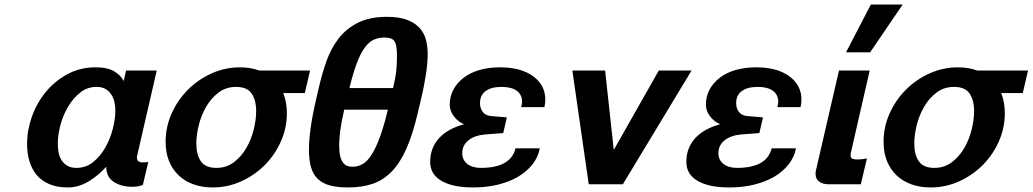

<svg xmlns="http://www.w3.org/2000/svg" viewBox="-20 -810 4539 844"><path d="M234 -178Q234 -159 237.5 -140Q241 -121 250.5 -106Q260 -91 276 -81.5Q292 -72 316 -72Q358 -72 390 -98Q422 -124 443.5 -162.5Q465 -201 476 -244.5Q487 -288 487 -322Q487 -342 483 -361Q479 -380 469 -395Q459 -410 443.5 -419Q428 -428 404 -428Q364 -428 332.5 -403Q301 -378 279 -340.5Q257 -303 245.5 -259.5Q234 -216 234 -178ZM99 -177Q99 -238 120.5 -298Q142 -358 181.5 -406Q221 -454 276.5 -484Q332 -514 400 -514Q453 -514 482 -496.5Q511 -479 524 -454L534 -500H669L583 -126Q582 -124 582 -121.5Q582 -119 582 -117Q582 -96 607 -96H612Q625 -96 632 -99L608 3Q588 11 561 11Q513 11 480 -10.5Q447 -32 447 -77Q431 -59 412 -43Q393 -27 372 -14Q351 -1 327.5 6.5Q304 14 278 14Q231 14 197 -0.5Q163 -15 141.5 -40.5Q120 -66 109.5 -101Q99 -136 99 -177Z M708 -187Q708 -251 734 -310Q760 -369 805 -414.5Q850 -460 909.5 -487Q969 -514 1035 -514Q1081 -514 1120 -500H1343L1320 -401H1225Q1233 -381 1237 -359Q1241 -337 1241 -312Q1241 -248 1215 -189Q1189 -130 1144.5 -85Q1100 -40 1040.5 -13Q981 14 915 14Q869 14 831 0.5Q793 -13 765.5 -39Q738 -65 723 -102Q708 -139 708 -187ZM843 -179Q843 -130 863 -101Q883 -72 931 -72Q976 -72 1009 -97.5Q1042 -123 1063.5 -160.5Q1085 -198 1095.5 -241.5Q1106 -285 1106 -321Q1106 -370 1086 -399Q1066 -428 1018 -428Q973 -428 940 -402.5Q907 -377 885.5 -339.5Q864 -302 853.5 -258.5Q843 -215 843 -179Z M1817 -316Q1795 -221 1767 -157.5Q1739 -94 1702 -56Q1665 -18 1618 -2Q1571 14 1510 14Q1464 14 1431.5 5.5Q1399 -3 1378 -22.5Q1357 -42 1347.5 -74Q1338 -106 1338 -152Q1338 -192 1345.5 -247Q1353 -302 1370 -375L1384 -435Q1397 -491 1416.5 -545Q1436 -599 1469 -641.5Q1502 -684 1553.5 -710Q1605 -736 1681 -736Q1736 -736 1770.5 -722.5Q1805 -709 1825 -686.5Q1845 -664 1852.5 -634.5Q1860 -605 1860 -573Q1860 -529 1851 -474.5Q1842 -420 1831 -375ZM1708 -423Q1719 -470 1722 -500Q1725 -530 1725 -561Q1725 -584 1723 -600Q1721 -616 1715.5 -626Q1710 -636 1699 -640.5Q1688 -645 1670 -645Q1643 -645 1622 -635Q1601 -625 1582.5 -599.5Q1564 -574 1548 -531Q1532 -488 1516 -423ZM1493 -328Q1480 -271 1475.5 -234.5Q1471 -198 1471 -172Q1471 -142 1475.5 -123.5Q1480 -105 1488.5 -94.5Q1497 -84 1507.5 -80.5Q1518 -77 1530 -77Q1554 -77 1575 -89.5Q1596 -102 1614.5 -131.5Q1633 -161 1650.5 -209Q1668 -257 1685 -328Z M1957 -349Q1957 -387 1973.5 -417Q1990 -447 2019 -469Q2048 -491 2088.5 -502.5Q2129 -514 2178 -514Q2270 -514 2323.5 -475Q2377 -436 2377 -372Q2377 -364 2376 -355.5Q2375 -347 2373 -339H2271Q2275 -354 2275 -362Q2275 -394 2251.5 -411Q2228 -428 2185 -428Q2139 -428 2114.5 -409.5Q2090 -391 2090 -357Q2090 -333 2102.5 -317.5Q2115 -302 2137 -300L2208 -294L2192 -225L2113 -219Q2066 -215 2039 -193Q2012 -171 2012 -137Q2012 -107 2034 -89.5Q2056 -72 2094 -72Q2225 -72 2246 -158H2353Q2346 -120 2321 -88Q2296 -56 2258 -33.5Q2220 -11 2169.5 1.5Q2119 14 2060 14Q1970 14 1920.5 -15Q1871 -44 1871 -98Q1871 -159 1909 -201.5Q1947 -244 2020 -264Q1993 -275 1975 -299Q1957 -323 1957 -349Z M2718 0H2568L2496 -500H2640L2678 -151L2876 -500H3020Z M3083 -349Q3083 -387 3099.5 -417Q3116 -447 3145 -469Q3174 -491 3214.5 -502.5Q3255 -514 3304 -514Q3396 -514 3449.5 -475Q3503 -436 3503 -372Q3503 -364 3502 -355.5Q3501 -347 3499 -339H3397Q3401 -354 3401 -362Q3401 -394 3377.5 -411Q3354 -428 3311 -428Q3265 -428 3240.5 -409.5Q3216 -391 3216 -357Q3216 -333 3228.5 -317.5Q3241 -302 3263 -300L3334 -294L3318 -225L3239 -219Q3192 -215 3165 -193Q3138 -171 3138 -137Q3138 -107 3160 -89.5Q3182 -72 3220 -72Q3351 -72 3372 -158H3479Q3472 -120 3447 -88Q3422 -56 3384 -33.5Q3346 -11 3295.5 1.5Q3245 14 3186 14Q3096 14 3046.5 -15Q2997 -44 2997 -98Q2997 -159 3035 -201.5Q3073 -244 3146 -264Q3119 -275 3101 -299Q3083 -323 3083 -349Z M3668 -500H3803L3722 -146Q3721 -143 3720 -137Q3719 -131 3719 -127Q3719 -116 3727 -112.5Q3735 -109 3747 -109Q3759 -109 3772 -110.5Q3785 -112 3791 -114L3764 0H3622Q3597 0 3581 -11.5Q3565 -23 3565 -46Q3565 -54 3567 -62ZM3805 -580H3699L3808 -790H3948Z M3864 -187Q3864 -251 3890 -310Q3916 -369 3961 -414.5Q4006 -460 4065.5 -487Q4125 -514 4191 -514Q4237 -514 4276 -500H4499L4476 -401H4381Q4389 -381 4393 -359Q4397 -337 4397 -312Q4397 -248 4371 -189Q4345 -130 4300.5 -85Q4256 -40 4196.5 -13Q4137 14 4071 14Q4025 14 3987 0.5Q3949 -13 3921.5 -39Q3894 -65 3879 -102Q3864 -139 3864 -187ZM3999 -179Q3999 -130 4019 -101Q4039 -72 4087 -72Q4132 -72 4165 -97.5Q4198 -123 4219.5 -160.5Q4241 -198 4251.5 -241.5Q4262 -285 4262 -321Q4262 -370 4242 -399Q4222 -428 4174 -428Q4129 -428 4096 -402.5Q4063 -377 4041.5 -339.5Q4020 -302 4009.5 -258.5Q3999 -215 3999 -179Z"/></svg>

Font: Perun
Style: Bold Italic
Weight: 700
Italic angle: -12°
Foundry: Copyright (c) Stefan Peev, Context Ltd, 2016
Version: Version 1.027